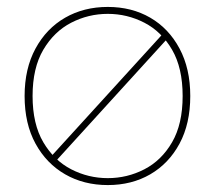

<svg xmlns="http://www.w3.org/2000/svg" viewBox="-20 -527 621 554"><path d="M454 -434 467 -420 141 -62 126 -74ZM291 7Q222 7 168 -24Q114 -55 82.5 -112.5Q51 -170 51 -250Q51 -329 82.5 -387Q114 -445 168 -476Q222 -507 291 -507Q360 -507 413.5 -476Q467 -445 498 -387Q529 -329 529 -250Q529 -170 498 -112.5Q467 -55 413.5 -24Q360 7 291 7ZM291 -13Q347 -13 396.5 -38.5Q446 -64 476.5 -116.5Q507 -169 507 -250Q507 -331 476.5 -383.5Q446 -436 396.5 -461.5Q347 -487 291 -487Q235 -487 185.5 -461.5Q136 -436 105 -383.5Q74 -331 74 -250Q74 -169 105 -116.5Q136 -64 185.5 -38.5Q235 -13 291 -13Z"/></svg>

Font: Albert Sans Thin
Style: Regular
Weight: 250
Designer: Andreas Rasmussen
Foundry: a.Foundry
Version: Version 1.025